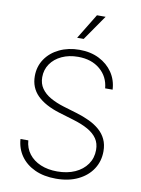

<svg xmlns="http://www.w3.org/2000/svg" viewBox="-102 -1018 809 1099"><g transform="rotate(10 302.5 -469.0)"><path d="M300.8 12.2Q230.5 12.2 178.5 -11.7Q126.5 -35.6 96.4 -78.1Q66.4 -120.6 62.5 -176.3H107.9Q111.3 -131.3 136.7 -98.4Q162.1 -65.4 204.3 -47.6Q246.6 -29.8 300.8 -29.8Q359.4 -29.8 404.1 -49.8Q448.7 -69.8 474.1 -106Q499.5 -142.1 499.5 -189.5Q499.5 -227.5 481.2 -254.6Q462.9 -281.7 427.7 -301.8Q392.6 -321.8 340.3 -337.4L255.9 -362.8Q169.9 -389.2 125.2 -433.8Q80.6 -478.5 80.6 -545.4Q80.6 -601.6 110.1 -645Q139.6 -688.5 191.2 -713.1Q242.7 -737.8 307.1 -737.8Q372.1 -737.8 421.6 -712.9Q471.2 -688 500.5 -644.8Q529.8 -601.6 532.7 -545.9H489.3Q483.4 -613.3 433.8 -655Q384.3 -696.8 306.2 -696.8Q253.4 -696.8 211.9 -677.5Q170.4 -658.2 147 -624.3Q123.5 -590.3 123.5 -546.4Q123.5 -509.3 142.6 -481.7Q161.6 -454.1 195.6 -434.8Q229.5 -415.5 272.9 -402.3L352.5 -378.4Q393.1 -366.2 427.7 -349.9Q462.4 -333.5 488.3 -311Q514.2 -288.6 528.3 -258.5Q542.5 -228.5 542.5 -189Q542.5 -131.3 512.9 -85.9Q483.4 -40.5 429.2 -14.2Q375 12.2 300.8 12.2ZM281.2 -803.2 370.6 -949.7H420.9L319.3 -803.2Z"/></g></svg>

Font: Inter Tight ExtraLight
Style: Regular
Weight: 250
Designer: Rasmus Andersson
Foundry: rsms
Version: Version 3.004